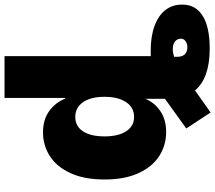

<svg xmlns="http://www.w3.org/2000/svg" viewBox="-71 -676 950 848"><g transform="rotate(-90 404.0 -252.0)"><path d="M35.2 -264.6Q35.2 -356 64 -417.2Q92.8 -478.5 140.1 -507.8Q187.5 -537.1 243.2 -537.1Q299.8 -537.1 337.9 -509.3Q376 -481.4 392.6 -438.5H395.5V-707H580.1V-61L602.5 -61.5Q668.5 -61.5 714.8 -43.9Q761.2 -26.4 784.7 4.9Q808.1 36.1 807.6 77.1Q808.6 135.3 759.5 167.2Q710.4 199.2 613.3 199.2Q482.9 199.2 428.7 134.3L331.1 203.1L260.7 95.7L391.6 1.5V-84.5Q374 -43.5 336.4 -18.3Q298.8 6.8 245.1 6.8Q186.5 6.8 138.9 -23.7Q91.3 -54.2 63.2 -115.5Q35.2 -176.8 35.2 -264.6ZM400.4 -265.6Q400.4 -325.7 376.7 -360.1Q353 -394.5 311.5 -394.5Q270.5 -394.5 248 -360.4Q225.6 -326.2 225.6 -265.6Q225.6 -204.6 248.3 -169.7Q271 -134.8 311.5 -134.8Q353 -134.8 376.7 -169.9Q400.4 -205.1 400.4 -265.6ZM619.1 100.6Q635.3 100.6 646.2 92.5Q657.2 84.5 657.2 72.3Q657.2 56.6 645.5 46.4Q633.8 36.1 609.4 36.1Q596.2 36.1 577.1 42V57.6Q577.6 79.6 589.4 90.1Q601.1 100.6 619.1 100.6Z"/></g></svg>

Font: Pretendard JP Black
Style: Regular
Weight: 900
Designer: Base glyphs from Inter by Rasmus Andersson; Hangeul glyphs from Noto Sans CJK(Source Han Sans) by Jang Soo-young and Kan
Foundry: Kil Hyung-jin
Version: Version 1.309